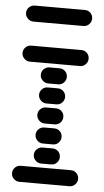

<svg xmlns="http://www.w3.org/2000/svg" viewBox="-59 -927 519 955"><g transform="rotate(5 200.0 -450.0)"><path d="M35 -50Q35 -34 47 -22Q59 -10 75 -10H325Q342 -10 353.5 -22Q365 -34 365 -50Q365 -67 353.5 -78.5Q342 -90 325 -90H75Q59 -90 47 -78.5Q35 -67 35 -50ZM135 -150Q135 -134 147 -122Q159 -110 175 -110H225Q242 -110 253.5 -122Q265 -134 265 -150Q265 -167 253.5 -178.5Q242 -190 225 -190H175Q159 -190 147 -178.5Q135 -167 135 -150ZM135 -250Q135 -234 147 -222Q159 -210 175 -210H225Q242 -210 253.5 -222Q265 -234 265 -250Q265 -267 253.5 -278.5Q242 -290 225 -290H175Q159 -290 147 -278.5Q135 -267 135 -250ZM135 -350Q135 -334 147 -322Q159 -310 175 -310H225Q242 -310 253.5 -322Q265 -334 265 -350Q265 -367 253.5 -378.5Q242 -390 225 -390H175Q159 -390 147 -378.5Q135 -367 135 -350ZM135 -450Q135 -434 147 -422Q159 -410 175 -410H225Q242 -410 253.5 -422Q265 -434 265 -450Q265 -467 253.5 -478.5Q242 -490 225 -490H175Q159 -490 147 -478.5Q135 -467 135 -450ZM135 -550Q135 -534 147 -522Q159 -510 175 -510H225Q242 -510 253.5 -522Q265 -534 265 -550Q265 -567 253.5 -578.5Q242 -590 225 -590H175Q159 -590 147 -578.5Q135 -567 135 -550ZM35 -650Q35 -634 47 -622Q59 -610 75 -610H325Q342 -610 353.5 -622Q365 -634 365 -650Q365 -667 353.5 -678.5Q342 -690 325 -690H75Q59 -690 47 -678.5Q35 -667 35 -650ZM35 -850Q35 -834 47 -822Q59 -810 75 -810H325Q342 -810 353.5 -822Q365 -834 365 -850Q365 -867 353.5 -878.5Q342 -890 325 -890H75Q59 -890 47 -878.5Q35 -867 35 -850Z"/></g></svg>

Font: Matrix Sans Raster
Style: Regular
Weight: 400
Designer: Brad Neil
Version: Version 1.100